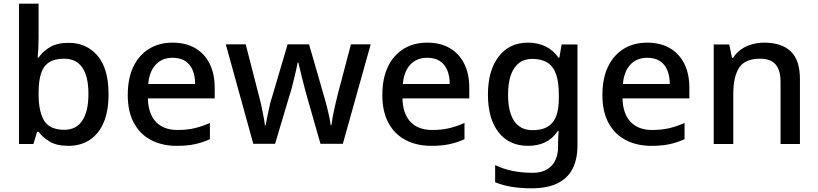

<svg xmlns="http://www.w3.org/2000/svg" viewBox="-20 -780 4433 1040"><path d="M189 -577Q189 -544 187.5 -514.5Q186 -485 184 -468H189Q212 -502 251 -525Q290 -548 352 -548Q449 -548 508.5 -478Q568 -408 568 -270Q568 -177 541 -115Q514 -53 465 -21.5Q416 10 351 10Q288 10 250 -12.5Q212 -35 189 -66H181L161 0H83V-760H189ZM327 -462Q275 -462 245 -442Q215 -422 202 -381Q189 -340 189 -277V-269Q189 -176 219 -126.5Q249 -77 329 -77Q393 -77 426 -127Q459 -177 459 -271Q459 -366 426 -414Q393 -462 327 -462Z M915 -549Q986 -549 1037 -519.5Q1088 -490 1115.5 -435Q1143 -380 1143 -305V-247H781Q783 -164 824.5 -120Q866 -76 941 -76Q993 -76 1033.5 -85.5Q1074 -95 1117 -114V-26Q1077 -8 1035.5 1Q994 10 937 10Q859 10 799 -21Q739 -52 705.5 -113.5Q672 -175 672 -265Q672 -356 702.5 -419Q733 -482 787.5 -515.5Q842 -549 915 -549ZM915 -467Q858 -467 823.5 -430Q789 -393 783 -325H1037Q1037 -367 1024 -399Q1011 -431 984 -449Q957 -467 915 -467Z M1639 -270Q1634 -290 1627.5 -314Q1621 -338 1615 -362.5Q1609 -387 1604 -408Q1599 -429 1596 -441H1592Q1590 -429 1585.5 -408Q1581 -387 1575 -362.5Q1569 -338 1563 -313.5Q1557 -289 1550 -269L1470 -1H1352L1203 -540H1311L1381 -267Q1389 -239 1395.5 -208Q1402 -177 1407.5 -148.5Q1413 -120 1415 -101H1419Q1421 -114 1425 -133.5Q1429 -153 1433.5 -174.5Q1438 -196 1442.5 -216Q1447 -236 1452 -249L1538 -540H1654L1738 -249Q1744 -229 1751 -201.5Q1758 -174 1763.5 -147.5Q1769 -121 1771 -102H1775Q1777 -119 1782 -146.5Q1787 -174 1794.5 -206Q1802 -238 1809 -267L1881 -540H1988L1837 -1H1716Z M2294 -549Q2365 -549 2416 -519.5Q2467 -490 2494.5 -435Q2522 -380 2522 -305V-247H2160Q2162 -164 2203.5 -120Q2245 -76 2320 -76Q2372 -76 2412.5 -85.5Q2453 -95 2496 -114V-26Q2456 -8 2414.5 1Q2373 10 2316 10Q2238 10 2178 -21Q2118 -52 2084.5 -113.5Q2051 -175 2051 -265Q2051 -356 2081.5 -419Q2112 -482 2166.5 -515.5Q2221 -549 2294 -549ZM2294 -467Q2237 -467 2202.5 -430Q2168 -393 2162 -325H2416Q2416 -367 2403 -399Q2390 -431 2363 -449Q2336 -467 2294 -467Z M2840 -549Q2892 -549 2934 -529Q2976 -509 3005 -468H3010L3022 -539H3108V7Q3108 83 3081 135Q3054 187 2998.5 213.5Q2943 240 2859 240Q2801 240 2752 232Q2703 224 2662 207V114Q2704 135 2755.5 145.5Q2807 156 2865 156Q2931 156 2967 118.5Q3003 81 3003 13V-5Q3003 -18 3004 -39.5Q3005 -61 3006 -71H3002Q2974 -29 2933.5 -9.5Q2893 10 2840 10Q2738 10 2680.5 -63.5Q2623 -137 2623 -268Q2623 -398 2681 -473.5Q2739 -549 2840 -549ZM2862 -461Q2820 -461 2791 -438.5Q2762 -416 2747 -373Q2732 -330 2732 -267Q2732 -173 2765.5 -124Q2799 -75 2864 -75Q2902 -75 2928.5 -85Q2955 -95 2972.5 -116Q2990 -137 2998.5 -169.5Q3007 -202 3007 -248V-268Q3007 -337 2991.5 -379.5Q2976 -422 2944 -441.5Q2912 -461 2862 -461Z M3486 -549Q3557 -549 3608 -519.5Q3659 -490 3686.5 -435Q3714 -380 3714 -305V-247H3352Q3354 -164 3395.5 -120Q3437 -76 3512 -76Q3564 -76 3604.5 -85.5Q3645 -95 3688 -114V-26Q3648 -8 3606.5 1Q3565 10 3508 10Q3430 10 3370 -21Q3310 -52 3276.5 -113.5Q3243 -175 3243 -265Q3243 -356 3273.5 -419Q3304 -482 3358.5 -515.5Q3413 -549 3486 -549ZM3486 -467Q3429 -467 3394.5 -430Q3360 -393 3354 -325H3608Q3608 -367 3595 -399Q3582 -431 3555 -449Q3528 -467 3486 -467Z M4119 -549Q4213 -549 4263 -502Q4313 -455 4313 -351V0H4208V-336Q4208 -399 4181.5 -430.5Q4155 -462 4097 -462Q4015 -462 3983.5 -413Q3952 -364 3952 -272V0H3846V-539H3930L3945 -467H3951Q3969 -495 3995 -513Q4021 -531 4053 -540Q4085 -549 4119 -549Z"/></svg>

Font: Noto Sans Thai Medium
Style: Regular
Weight: 500
Designer: Monotype Design Team
Foundry: Monotype Imaging Inc.
Version: Version 2.001